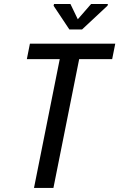

<svg xmlns="http://www.w3.org/2000/svg" viewBox="-20 -926 588 946"><path d="M532.7 -634.8H370.1L243.2 0H147.5L274.4 -634.8H112.3L127.4 -710.9H547.9ZM363.3 -831.1 428.7 -906.2H511.7L509.8 -897.9L384.3 -780.8H321.8L244.1 -897.5L246.1 -906.2H327.1Z"/></svg>

Font: RobotoCondensed-Italic
Style: Italic
Weight: 400
Designer: Google
Version: Version 1.200311; 2013